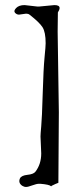

<svg xmlns="http://www.w3.org/2000/svg" viewBox="-20 -741 296 766"><path d="M210 -615.2 214.8 -293 212.9 -11.7Q202.1 -7.8 186.5 0L184.6 2H183.6Q176.8 -4.9 140.6 -7.8H135.7Q126 -7.8 108.9 -1.5Q91.8 4.9 84 4.9Q76.2 4.9 68.4 0Q51.8 -11.7 59.6 -29.3Q65.4 -41 89.4 -43.5Q113.3 -45.9 121.1 -55.7Q144.5 -85.9 144.5 -128.9L141.6 -196.3Q141.6 -206.1 144.5 -237.3Q147.5 -268.6 150.4 -367.7Q153.3 -466.8 157.7 -511.7Q162.1 -556.6 162.1 -568.4Q162.1 -613.3 149.4 -632.8Q136.7 -652.3 97.7 -682.6Q92.8 -686.5 84 -686.5L55.7 -682.6Q46.9 -682.6 40 -689.9Q33.2 -697.3 44.4 -709Q55.7 -720.7 78.1 -720.7L129.9 -714.8H134.8L197.3 -720.7Q217.8 -720.7 217.8 -709Q217.8 -702.1 210.9 -691.4Q210 -665 210 -615.2Z"/></svg>

Font: Essays1743
Style: Medium
Weight: 500
Designer: Based on the typeface in a 1743 English translation of the essays of Montaigne.  PostScript/TrueType font designed by Jo
Version: Version 002.100